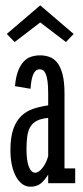

<svg xmlns="http://www.w3.org/2000/svg" viewBox="-20 -685 311 718"><path d="M160.2 -244.1Q134.3 -241.7 118.4 -233.6Q102.5 -225.6 93.8 -211.2Q85 -196.8 82 -175.8Q79.1 -154.8 79.1 -127Q79.1 -84 87.9 -61.5Q96.7 -39.1 111.8 -39.1Q118.2 -39.1 125.2 -43.9Q132.3 -48.8 138.9 -57.1Q145.5 -65.4 151.1 -76.9Q156.7 -88.4 160.2 -101.1ZM36.1 -362.8Q39.1 -397.9 47.9 -420.2Q56.6 -442.4 69.1 -455.3Q81.5 -468.3 97.2 -473.1Q112.8 -478 129.9 -478Q148.9 -478 165.5 -471.9Q182.1 -465.8 194.6 -450Q207 -434.1 214.1 -406.2Q221.2 -378.4 221.2 -335V-55.2H261.2V0H160.2V-32.2Q146 -9.3 131.3 2Q116.7 13.2 92.8 13.2Q78.1 13.2 64.9 4.4Q51.8 -4.4 41.5 -21.7Q31.2 -39.1 25.1 -64.7Q19 -90.3 19 -124Q19 -171.9 29.8 -202.4Q40.5 -232.9 59.6 -251.2Q78.6 -269.5 104.2 -278.1Q129.9 -286.6 160.2 -291V-335.9Q160.2 -365.2 157.5 -382.8Q154.8 -400.4 150.4 -409.9Q146 -419.4 140.4 -422.6Q134.8 -425.8 128.9 -425.8Q113.3 -425.8 105 -408.4Q96.7 -391.1 94.2 -353ZM226.6 -527.8 130.4 -601.1 34.7 -527.8 5.4 -558.1 130.4 -665 255.4 -558.1Z"/></svg>

Font: Stint Ultra Condensed
Style: Regular
Weight: 400
Width: 1
Designer: Astigmatic (AOETI)
Foundry: Astigmatic (AOETI)
Version: Version 1.000